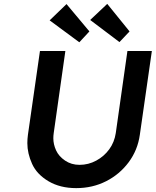

<svg xmlns="http://www.w3.org/2000/svg" viewBox="-20 -964 803 990"><path d="M373 6Q290 6 230 -29.5Q170 -65 145.5 -119Q121 -173 121 -226Q121 -247 124 -269L186 -701H317L257 -278Q255 -264 255 -251Q255 -220 269 -189Q283 -158 315.5 -136Q348 -114 390 -114Q436 -114 476.5 -136Q517 -158 543.5 -194.5Q570 -231 577 -278L637 -701H763L701 -269Q690 -190 643.5 -127.5Q597 -65 527 -29.5Q457 6 373 6ZM596 -747 445 -861 533 -944 648 -802ZM389 -746 236 -859 323 -943 441 -802Z"/></svg>

Font: Lexend Med
Style: Italic
Weight: 500
Italic angle: -8.13011°
Designer: Bonnie Shaver-Troup, Thomas Jockin
Foundry: Lexend
Version: Version 1.007